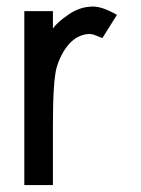

<svg xmlns="http://www.w3.org/2000/svg" viewBox="-20 -543 422 574"><path d="M329.6 -498.5 286.1 -429.2Q268.6 -436.5 261.2 -439Q253.9 -441.4 248.5 -441.4Q233.9 -441.4 219.5 -435.5Q205.1 -429.7 192.1 -417.2Q179.2 -404.8 168 -385.5Q156.7 -366.2 148.9 -339.8Q143.6 -318.8 140.9 -277.1Q138.2 -235.4 138.2 -169.9V10.3H52.7V-509.8H138.2V-458Q152.8 -478 186.5 -500.7Q220.2 -523.4 258.3 -523.4Q286.6 -523.4 329.6 -498.5Z"/></svg>

Font: Kawthoolei
Style: Bold
Weight: 700
Designer: Moe Zed
Foundry: Moe Zed
Version: Version 1.000;July 10, 2024;FontCreator 14.0.0.2901 32-bit